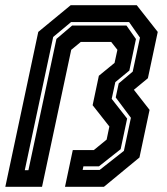

<svg xmlns="http://www.w3.org/2000/svg" viewBox="-60 -720 642 740"><path d="M-39.5 0 87.5 -597 212.5 -700H467L548 -597L510 -418.5L456 -374L516.5 -296.5L477.5 -113L340.5 0H190.5L220.5 -141.5H301.5L351 -182L361.5 -232.5L297 -314.5L321 -428L381.5 -477.5L392.5 -528L368.5 -558.5H251.5L214.5 -528L102 0ZM35.5 -64H49.5L157.5 -570L218 -621.5H427.5L464 -569.5L438.5 -448L384.5 -403.5L370.5 -339L430 -263L405 -145L321.5 -79H261.5L258.5 -65H324L417.5 -138.5L444.5 -266L386 -344.5L397.5 -398.5L451.5 -444L479.5 -575L437.5 -635H214L145 -577.5Z"/></svg>

Font: Tourney Condensed Regular
Style: Bold Italic
Weight: 700
Width: 3
Italic angle: -12°
Designer: Tyler Finck
Foundry: Etcetera Type Co
Version: Version 1.010; ttfautohint (v1.8.3)